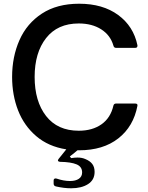

<svg xmlns="http://www.w3.org/2000/svg" viewBox="-20 -795 797 1031"><path d="M706 -239Q720 -239 718 -227Q697 -116 615.5 -52Q534 12 405 12H396Q385 22 355 45L362 54Q382 51 396 51Q420 51 438 59Q463 69 475.5 85.5Q488 102 488 128Q488 171 453 193.5Q418 216 362 216Q323 216 280 206Q268 203 268 191V174Q268 167 272.5 164.5Q277 162 284 164Q322 177 356 177Q386 177 403.5 165Q421 153 421 131Q421 100 391 87.5Q361 75 303 74Q291 73 291 66Q291 64 295 58L336 7Q240 -8 174.5 -64Q109 -120 77 -202.5Q45 -285 45 -382Q45 -490 84.5 -579.5Q124 -669 205 -722Q286 -775 405 -775Q532 -775 614.5 -714.5Q697 -654 718 -552V-549Q718 -538 706 -538H603Q592 -538 589 -550Q573 -606 523.5 -637.5Q474 -669 403 -669Q289 -669 227.5 -590.5Q166 -512 166 -382Q166 -251 227.5 -172Q289 -93 403 -93Q476 -93 525 -127.5Q574 -162 589 -228Q592 -239 603 -239Z"/></svg>

Font: Open Sauce Two Medium
Style: Regular
Weight: 500
Designer: Alfredo Marco Pradil
Foundry: Creative Sauce Fz LLC
Version: Version 1.477